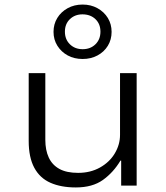

<svg xmlns="http://www.w3.org/2000/svg" viewBox="-20 -815 728 843"><path d="M313 8Q248 8 201.5 -12.5Q155 -33 130.5 -78.5Q106 -124 106 -196V-494H179V-201Q179 -156 194 -123.5Q209 -91 240.5 -73.5Q272 -56 323 -56Q377 -56 419 -79.5Q461 -103 484 -141.5Q507 -180 507 -223V-494H580V0H512V-110H509Q478 -58 432 -25Q386 8 313 8ZM343 -556Q306 -556 277.5 -571.5Q249 -587 232 -614Q215 -641 215 -675Q215 -709 231.5 -736Q248 -763 277 -779Q306 -795 343 -795Q379 -795 408 -779Q437 -763 453.5 -736Q470 -709 470 -675Q470 -641 453.5 -614Q437 -587 408 -571.5Q379 -556 343 -556ZM343 -599Q377 -599 399 -620.5Q421 -642 421 -676Q421 -710 399 -731Q377 -752 342 -752Q309 -752 287 -731Q265 -710 265 -676Q265 -642 287 -620.5Q309 -599 343 -599Z"/></svg>

Font: Nunito Sans 7pt SemiExpanded Light
Style: Regular
Weight: 300
Width: 6
Designer: Vernon Adams
Foundry: Vernon Adams
Version: Version 3.101;gftools[0.9.27]